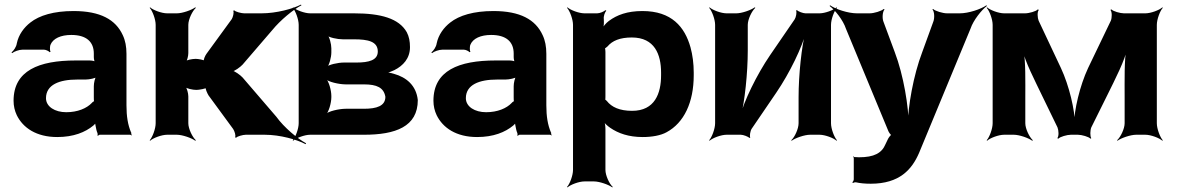

<svg xmlns="http://www.w3.org/2000/svg" viewBox="-20 -586 5120 835"><path d="M530 -128V-352C530 -383 525 -410 514 -433C483 -501 416 -538 300 -538C214 -538 151 -519 112 -488C85 -467 61 -436 53 -397C51 -382 39 -365 30 -358L33 -355C41 -362 63 -370 78 -370H171C179 -370 192 -364 196 -359L200 -361C196 -366 197 -383 199 -390C210 -419 245 -434 290 -434C356 -434 388 -404 388 -353V-338C388 -331 390 -318 394 -314L396 -317C392 -321 378 -323 369 -323H309C149 -323 39 -279 39 -148C39 -125 44 -104 53 -85C80 -30 138 10 229 10C300 10 351 -11 386 -40C390 -44 397 -50 398 -54L394 -55C393 -51 395 -43 396 -37C398 -26 400 -16 404 -7C405 -5 405 1 404 3L406 5C407 3 411 0 414 0H546C548 0 551 2 552 3L554 1C553 0 550 -2 550 -4C550 -5 552 -7 552 -7L550 -10C536 -43 530 -80 530 -128ZM180 -159C180 -218 239 -240 315 -240H351C369 -240 397 -246 404 -253L400 -256C393 -249 388 -225 388 -211V-162C388 -159 388 -145 390 -143L392 -146C390 -148 381 -141 379 -138C357 -115 318 -98 268 -98C219 -98 180 -122 180 -159Z M887 -171 994 -25C1000 -16 1007 5 1002 11L1007 13C1011 7 1037 0 1049 0H1131C1198 0 1272 21 1309 41L1311 37C1275 18 1215 -32 1182 -78L1035 -249C1026 -259 999 -279 988 -279V-275C999 -275 1026 -295 1035 -305L1164 -455C1199 -498 1256 -545 1291 -563L1289 -566C1254 -548 1183 -528 1117 -528H1042C1030 -528 1003 -535 999 -541L994 -539C999 -533 993 -511 988 -503L878 -352C872 -344 863 -324 867 -318L872 -320C868 -326 841 -330 831 -330C816 -330 791 -325 785 -319L788 -316C794 -322 799 -343 799 -355V-478C799 -502 817 -539 832 -552L829 -554C813 -542 773 -528 749 -528H707C683 -528 646 -542 633 -554L631 -552C643 -539 657 -502 657 -478V-50C657 -26 643 11 631 24L633 26C646 14 683 0 707 0H749C773 0 813 14 829 26L832 24C817 11 799 -26 799 -50V-167C799 -180 793 -203 786 -210L784 -208C791 -201 818 -195 834 -195C845 -195 876 -200 881 -206L875 -208C871 -202 882 -179 887 -171Z M1763 -381C1763 -406 1759 -427 1749 -446C1715 -506 1636 -528 1520 -528H1329C1305 -528 1268 -542 1255 -554L1253 -552C1265 -539 1279 -502 1279 -478V-50C1279 -26 1265 11 1253 24L1255 26C1268 14 1305 0 1329 0H1563C1700 0 1797 -35 1797 -151C1790 -215 1747 -250 1693 -265C1681 -269 1663 -272 1653 -271L1655 -267C1665 -268 1682 -275 1695 -281C1733 -300 1763 -332 1763 -381ZM1656 -165C1656 -125 1618 -113 1563 -113H1484C1454 -113 1407 -102 1395 -89L1397 -87C1410 -99 1421 -139 1421 -163V-169C1421 -193 1410 -233 1397 -245L1395 -243C1407 -230 1454 -219 1484 -219H1563C1619 -219 1649 -205 1656 -165ZM1623 -362C1623 -324 1584 -314 1530 -314H1476C1450 -314 1409 -305 1398 -294L1401 -291C1412 -302 1421 -337 1421 -358V-376C1421 -394 1413 -426 1403 -436L1400 -433C1410 -423 1447 -415 1471 -415H1520C1580 -415 1623 -406 1623 -362Z M2356 -128V-352C2356 -383 2351 -410 2340 -433C2309 -501 2242 -538 2126 -538C2040 -538 1977 -519 1938 -488C1911 -467 1887 -436 1879 -397C1877 -382 1865 -365 1856 -358L1859 -355C1867 -362 1889 -370 1904 -370H1997C2005 -370 2018 -364 2022 -359L2026 -361C2022 -366 2023 -383 2025 -390C2036 -419 2071 -434 2116 -434C2182 -434 2214 -404 2214 -353V-338C2214 -331 2216 -318 2220 -314L2222 -317C2218 -321 2204 -323 2195 -323H2135C1975 -323 1865 -279 1865 -148C1865 -125 1870 -104 1879 -85C1906 -30 1964 10 2055 10C2126 10 2177 -11 2212 -40C2216 -44 2223 -50 2224 -54L2220 -55C2219 -51 2221 -43 2222 -37C2224 -26 2226 -16 2230 -7C2231 -5 2231 1 2230 3L2232 5C2233 3 2237 0 2240 0H2372C2374 0 2377 2 2378 3L2380 1C2379 0 2376 -2 2376 -4C2376 -5 2378 -7 2378 -7L2376 -10C2362 -43 2356 -80 2356 -128ZM2006 -159C2006 -218 2065 -240 2141 -240H2177C2195 -240 2223 -246 2230 -253L2226 -256C2219 -249 2214 -225 2214 -211V-162C2214 -159 2214 -145 2216 -143L2218 -146C2216 -148 2207 -141 2205 -138C2183 -115 2144 -98 2094 -98C2045 -98 2006 -122 2006 -159Z M2606 -500V-503C2604 -514 2610 -533 2617 -539L2613 -542C2607 -536 2589 -528 2577 -528H2522C2498 -528 2461 -542 2448 -554L2446 -552C2458 -539 2472 -502 2472 -478V153C2472 177 2458 214 2446 227L2448 229C2461 217 2498 203 2522 203H2563C2587 203 2627 217 2643 229L2645 227C2630 214 2613 177 2613 153V-24C2613 -37 2611 -54 2606 -62L2603 -60C2607 -52 2622 -38 2634 -30C2669 -6 2714 10 2775 10C2816 10 2854 3 2879 -11C2955 -52 2997 -141 2997 -259V-270C2997 -310 2992 -347 2983 -380C2958 -469 2901 -538 2774 -538C2708 -538 2663 -521 2628 -495C2616 -486 2602 -470 2599 -461L2602 -460C2606 -469 2607 -487 2606 -500ZM2729 -104C2675 -104 2640 -120 2619 -147C2618 -149 2610 -155 2609 -154L2612 -151C2613 -152 2613 -165 2613 -168V-360C2613 -363 2612 -377 2611 -378L2609 -375C2610 -374 2620 -382 2622 -384C2643 -409 2676 -423 2728 -423C2827 -423 2855 -349 2855 -270V-259C2855 -180 2828 -104 2729 -104Z M3436 -502 3329 -346C3271 -261 3215 -146 3197 -75L3201 -74C3219 -145 3232 -269 3232 -366V-478C3232 -502 3250 -539 3265 -552L3262 -554C3246 -542 3206 -528 3182 -528H3140C3116 -528 3079 -542 3066 -554L3064 -552C3076 -539 3090 -502 3090 -478V-50C3090 -26 3076 11 3064 24L3066 26C3079 14 3116 0 3140 0H3202C3212 0 3234 8 3239 14L3243 12C3239 6 3243 -17 3249 -26L3356 -183C3414 -268 3470 -383 3487 -453L3484 -454C3466 -384 3453 -260 3453 -163V-50C3453 -26 3436 11 3421 24L3423 26C3439 14 3479 0 3503 0H3544C3568 0 3605 14 3618 26L3620 24C3608 11 3594 -26 3594 -50V-478C3594 -502 3608 -539 3620 -552L3618 -554C3605 -542 3568 -528 3544 -528H3483C3473 -528 3451 -536 3446 -542L3442 -540C3446 -533 3442 -511 3436 -502Z M3693 100V194C3693 199 3689 205 3687 206L3689 210C3692 208 3699 206 3703 207C3721 211 3742 213 3767 213C3892 213 3946 151 3977 79L4201 -462C4213 -498 4249 -543 4272 -560L4270 -563C4246 -546 4192 -528 4154 -528H4099C4080 -528 4047 -538 4038 -547L4035 -545C4044 -536 4045 -507 4039 -492L3991 -360C3952 -258 3928 -120 3928 -40H3932C3932 -120 3910 -258 3871 -360L3822 -492C3816 -507 3818 -536 3827 -545L3823 -547C3814 -538 3781 -528 3762 -528H3707C3668 -528 3614 -546 3590 -563L3588 -560C3611 -543 3647 -498 3659 -461L3843 -17C3844 -13 3854 3 3859 3V-1C3854 -1 3844 14 3842 18L3831 41C3815 80 3781 98 3716 98C3708 98 3701 97 3695 97C3694 97 3694 95 3694 94L3690 96C3691 97 3693 99 3693 100Z M4594 -290 4497 -496C4492 -508 4490 -535 4498 -543L4493 -545C4487 -537 4455 -528 4438 -528H4347C4323 -528 4286 -542 4273 -554L4271 -552C4283 -539 4297 -502 4297 -478V-50C4297 -26 4283 11 4271 24L4273 26C4286 14 4323 0 4347 0H4389C4413 0 4453 14 4469 26L4472 24C4457 11 4439 -26 4439 -50V-160C4439 -229 4441 -320 4431 -371L4427 -370C4437 -319 4481 -235 4512 -170L4579 -32C4584 -20 4586 7 4578 15L4583 17C4589 9 4621 0 4637 0H4668C4684 0 4716 9 4722 17L4726 15C4720 7 4721 -20 4726 -32L4796 -173C4829 -240 4873 -325 4883 -378L4879 -379C4869 -326 4871 -233 4871 -162V-50C4871 -26 4853 11 4838 24L4840 26C4856 14 4897 0 4921 0H4961C4985 0 5022 14 5035 26L5037 24C5025 11 5011 -26 5011 -50V-478C5011 -502 5025 -539 5037 -552L5035 -554C5022 -542 4985 -528 4961 -528H4868C4852 -528 4820 -537 4814 -545L4809 -543C4817 -535 4816 -508 4811 -496L4712 -290C4676 -213 4651 -106 4651 -44H4655C4655 -106 4630 -213 4594 -290Z"/></svg>

Font: Asimov
Style: EdgeWide
Weight: 500
Designer: Google
Version: Version 2.000980: 2014